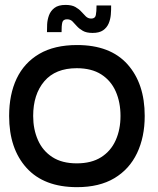

<svg xmlns="http://www.w3.org/2000/svg" viewBox="-20 -759 652 793"><path d="M298.3 14Q161.7 14 89.7 -65.5Q17.7 -145 17.7 -280Q17.7 -369 48.8 -434.5Q80 -500 142.3 -536.5Q204.7 -573 298.3 -573Q435.3 -573 506.5 -493.5Q577.7 -414 577.7 -280Q577.7 -193 546 -126.5Q514.3 -60 452.3 -23Q390.3 14 298.3 14ZM297 -84.3Q357.7 -84.3 397.7 -109.7Q437.7 -135 457.7 -179.5Q477.7 -224 477.7 -280Q477.7 -336.7 458 -381.3Q438.3 -426 398.2 -451.7Q358 -477.3 297 -477.3Q209 -477.3 163 -423.3Q117 -369.3 117 -280Q117 -225 136.7 -180.5Q156.3 -136 196.2 -110.2Q236 -84.3 297 -84.3ZM174 -626.3Q173.7 -640 174.7 -658.7Q175.7 -677.3 182.3 -695.7Q189 -714 205 -726.3Q221 -738.7 250.7 -738.7Q276.3 -738.7 291.5 -730Q306.7 -721.3 316.2 -710.5Q325.7 -699.7 334.8 -691Q344 -682.3 357 -682.3Q373 -682.3 375.8 -696.7Q378.7 -711 378.7 -736.3H439Q439.3 -718.3 437.7 -698.7Q436 -679 428.7 -661.8Q421.3 -644.7 405.7 -633.8Q390 -623 362.3 -623Q337 -623 322 -631.7Q307 -640.3 297.3 -651.2Q287.7 -662 279.2 -670.7Q270.7 -679.3 256.7 -679.3Q240.3 -679.3 237.2 -665.7Q234 -652 234.3 -626.3Z"/></svg>

Font: Darker Grotesque Light
Style: Regular
Weight: 300
Designer: Gabriel Lam
Foundry: TypeRant
Version: Version 1.000;gftools[0.9.28]